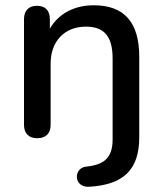

<svg xmlns="http://www.w3.org/2000/svg" viewBox="-20 -517 616 728"><path d="M320 191C447 183 508 128 508 3V-301C508 -433 451 -497 335 -497C263 -497 202 -466 169 -408V-444C169 -477 152 -495 120 -495C89 -495 71 -477 71 -444V-44C71 -11 89 7 121 7C154 7 172 -11 172 -44V-276C172 -361 225 -416 306 -416C375 -416 407 -379 407 -295V11C407 82 375 108 305 115C258 121 258 196 320 191Z"/></svg>

Font: Nunito SemiBold
Style: Regular
Weight: 600
Designer: Vernon Adams
Foundry: Vernon Adams
Version: Version 3.602